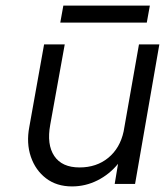

<svg xmlns="http://www.w3.org/2000/svg" viewBox="-20 -659 591 688"><path d="M207 -639H517L506 -578H196ZM160 -212Q147 -141 174.5 -100Q202 -59 265 -59Q326 -59 368 -93.5Q410 -128 423 -188L478 -500H551L464 0H391L403 -72Q372 -34 329 -12.5Q286 9 238 9Q183 9 145 -20Q107 -49 90.5 -97.5Q74 -146 85 -204L138 -500H212Z"/></svg>

Font: Overused Grotesk
Style: Italic
Weight: 400
Italic angle: -10°
Version: Version 0.003